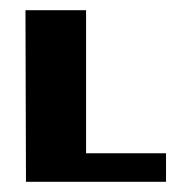

<svg xmlns="http://www.w3.org/2000/svg" viewBox="-20 -355 376 377"><path d="M149 -335V-54H306V2H31L30 -335Z"/></svg>

Font: RIT Keram
Style: Bold
Weight: 700
Designer: Sanesh MV
Version: Version 1.0